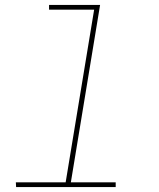

<svg xmlns="http://www.w3.org/2000/svg" viewBox="-20 -755 640 775"><path d="M447 0H45L44 -19H245L360 -716H178V-735H384L266 -19H447Z"/></svg>

Font: Iosevka Thin Extended Oblique
Style: Regular
Weight: 100
Width: 7
Italic angle: -9°
Monospace: yes
Designer: Belleve Invis
Foundry: Belleve Invis
Version: Version 32.5.0; ttfautohint (v1.8.4)